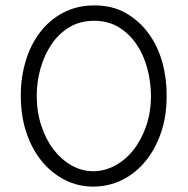

<svg xmlns="http://www.w3.org/2000/svg" viewBox="-20 -683 695 711"><path d="M57 -330Q57 -396 75 -456.5Q93 -517 128 -563Q163 -609 214 -636Q265 -663 330 -663Q397 -663 447 -634Q497 -605 531 -558Q565 -511 581.5 -450.5Q598 -390 597 -326Q597 -251 575.5 -189.5Q554 -128 517 -84Q480 -40 431 -16Q382 8 325 8Q269 8 220.5 -16.5Q172 -41 135.5 -85Q99 -129 78 -191Q57 -253 57 -330ZM116 -329Q116 -269 133 -217.5Q150 -166 178.5 -129Q207 -92 245 -70.5Q283 -49 325 -49Q367 -49 405.5 -69.5Q444 -90 473.5 -127Q503 -164 521 -215.5Q539 -267 539 -327Q539 -379 525.5 -429.5Q512 -480 485.5 -519Q459 -558 420 -582Q381 -606 329 -606Q276 -606 236.5 -582Q197 -558 170.5 -518.5Q144 -479 130 -429.5Q116 -380 116 -329Z"/></svg>

Font: Josefin Sans
Style: Regular
Weight: 400
Designer: Santiago Orozco
Foundry: Typemade
Version: Version 1.0